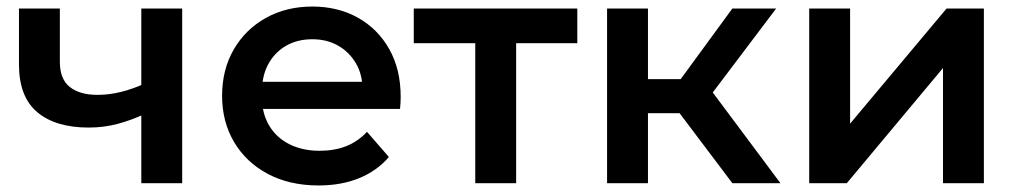

<svg xmlns="http://www.w3.org/2000/svg" viewBox="-20 -560 3112 587"><path d="M421 -211Q383 -193 340.5 -181.5Q298 -170 251 -170Q150 -170 94 -217Q38 -264 38 -363V-534H163V-371Q163 -318 193.5 -294Q224 -270 278 -270Q314 -270 350 -279Q386 -288 421 -304ZM412 0V-534H537V0Z M954 7Q865 7 798.5 -28.5Q732 -64 695.5 -126Q659 -188 659 -267Q659 -347 694.5 -408.5Q730 -470 792.5 -505Q855 -540 935 -540Q1013 -540 1074 -506Q1135 -472 1170 -410Q1205 -348 1205 -264Q1205 -256 1204.5 -246Q1204 -236 1203 -227H758V-310H1137L1088 -284Q1089 -330 1069 -365Q1049 -400 1014.5 -420Q980 -440 935 -440Q889 -440 854.5 -420Q820 -400 800.5 -364.5Q781 -329 781 -281V-261Q781 -213 803 -176Q825 -139 865 -119Q905 -99 957 -99Q1002 -99 1038 -113Q1074 -127 1102 -157L1169 -80Q1133 -38 1078.5 -15.5Q1024 7 954 7Z M1433 0V-458L1462 -428H1245V-534H1745V-428H1529L1558 -458V0Z M2219 0 2026 -256 2128 -319 2366 0ZM1836 0V-534H1961V0ZM1924 -214V-318H2105V-214ZM2140 -252 2023 -266 2219 -534H2353Z M2454 0V-534H2579V-182L2874 -534H2988V0H2863V-352L2569 0Z"/></svg>

Font: MOST Montserrat SemiBold
Style: Regular
Weight: 600
Designer: Julieta Ulanovsky
Foundry: Julieta Ulanovsky
Version: Version 8.000;March 11, 2024;FontCreator 15.0.0.2926 64-bit